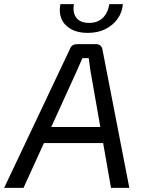

<svg xmlns="http://www.w3.org/2000/svg" viewBox="-50 -902 689 922"><path d="M412 -690Q424 -690 432.5 -682.5Q441 -675 442 -664L571 0H483L384 -564Q382 -579 380 -594Q378 -609 376 -623H346Q340 -610 333 -594Q326 -578 320 -564L63 0H-30L286 -667Q290 -679 299 -684.5Q308 -690 320 -690ZM486 -292 476 -215H126L136 -292ZM475 -882H540Q537 -843 515 -812Q493 -781 456.5 -762.5Q420 -744 371 -744Q323 -744 290.5 -762.5Q258 -781 245 -812Q232 -843 240 -882H305Q298 -839 317.5 -815.5Q337 -792 378 -792Q418 -792 443 -815.5Q468 -839 475 -882Z"/></svg>

Font: Exo 2
Style: Italic
Weight: 400
Italic angle: -8°
Designer: Natanael Gama
Foundry: Natanael Gama
Version: Version 2.010